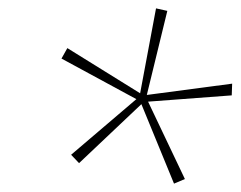

<svg xmlns="http://www.w3.org/2000/svg" viewBox="-20 -777 575 459"><path d="M396 -338 318 -528 169 -387 150 -407 306 -540 127 -637 141 -662 315 -554 353 -757 380 -751 331 -550 535 -577 534 -549 334 -534 422 -349Z"/></svg>

Font: Noto Sans Thin
Style: Italic
Weight: 100
Italic angle: -12°
Designer: Monotype Design Team
Foundry: Monotype Imaging Inc.
Version: Version 2.013; ttfautohint (v1.8.4.7-5d5b)